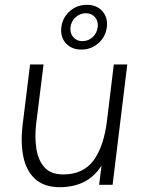

<svg xmlns="http://www.w3.org/2000/svg" viewBox="-20 -768 594 798"><path d="M235 -655Q240 -695 270 -721.5Q300 -748 341 -748Q382 -748 405.5 -721.5Q429 -695 424 -655Q419 -615 389 -588.5Q359 -562 318 -562Q277 -562 253.5 -588.5Q230 -615 235 -655ZM386 -655Q389 -680 375 -696.5Q361 -713 337 -713Q313 -713 294.5 -696.5Q276 -680 273 -655Q270 -630 284.5 -613.5Q299 -597 322 -597Q347 -597 365 -613.5Q383 -630 386 -655ZM130 -251Q124 -199 131 -151Q138 -103 164.5 -73Q191 -43 243 -43Q326 -43 369 -101.5Q412 -160 425 -269L453 -500H509L448 0H392L402 -80Q373 -34 329.5 -12Q286 10 228 10Q165 10 127.5 -23Q90 -56 77.5 -114.5Q65 -173 74 -249L105 -500H161Z"/></svg>

Font: Haskoy Light
Style: Italic
Weight: 300
Designer: Ertekin Erdin
Foundry: Ertekin Erdin
Version: Version 2.000; ttfautohint (v1.8.4.7-5d5b)